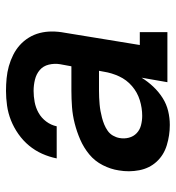

<svg xmlns="http://www.w3.org/2000/svg" viewBox="7 -585 586 640"><g transform="rotate(-90 300.0 -265.0)"><path d="M203 8Q169 8 136 -2Q103 -12 81 -36Q59 -60 52.5 -94Q46 -128 52 -162Q56 -189 69.5 -215.5Q83 -242 105.5 -260.5Q128 -279 154.5 -290.5Q181 -302 208.5 -309Q236 -316 263.5 -318Q291 -320 318 -320H399L406 -358Q409 -377 404.5 -395.5Q400 -414 386.5 -425.5Q373 -437 354.5 -441.5Q336 -446 317 -446Q299 -446 280 -442.5Q261 -439 244 -429.5Q227 -420 215 -404Q203 -388 199 -369H92Q97 -394 107.5 -417.5Q118 -441 134.5 -461Q151 -481 173 -496.5Q195 -512 219 -521.5Q243 -531 268 -534.5Q293 -538 317 -538Q338 -538 359 -536Q380 -534 399.5 -528.5Q419 -523 437 -514Q455 -505 469.5 -492Q484 -479 494.5 -462Q505 -445 510 -425.5Q515 -406 515 -385Q515 -364 511 -343L470 -92H513V0H346L361 -86Q348 -65 331 -47Q314 -29 293.5 -16Q273 -3 250 2.5Q227 8 204 8Q204 8 204 8Q204 8 203 8ZM234 -84Q260 -84 286 -92Q312 -100 333 -118Q354 -136 365.5 -161Q377 -186 381 -212L384 -228H318Q306 -228 295 -227.5Q284 -227 272.5 -226Q261 -225 250 -223Q239 -221 227.5 -218Q216 -215 205 -210.5Q194 -206 184 -199Q174 -192 168 -181.5Q162 -171 160 -160Q157 -144 161 -128.5Q165 -113 176 -102.5Q187 -92 202.5 -88Q218 -84 234 -84Z"/></g></svg>

Font: Iosevka Slab SmBdExObl
Style: Regular
Weight: 600
Width: 7
Italic angle: -9°
Monospace: yes
Designer: Belleve Invis
Foundry: Belleve Invis
Version: Version 11.1.0; ttfautohint (v1.8.3)